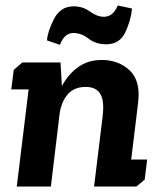

<svg xmlns="http://www.w3.org/2000/svg" viewBox="-20 -678 581 698"><path d="M198 -515 151 -531Q152 -560 175.5 -607.5Q199 -655 248 -655Q281 -655 307 -636Q333 -617 358 -617Q391 -617 408 -658L460 -647Q456 -604 435.5 -560.5Q415 -517 366 -517Q328 -517 302 -537.5Q276 -558 247 -558Q214 -558 198 -515ZM61 -451H200L205 -365Q228 -408 264 -434Q300 -460 350 -460Q411 -460 451.5 -422Q492 -384 482 -304L457 -98H515L506 -25L476 0H322L353 -254Q360 -312 344.5 -337Q329 -362 292 -362Q250 -362 227 -336Q204 -310 197 -267L165 0H41L84 -353H21L30 -424Z"/></svg>

Font: Zilla Slab
Style: Bold Italic
Weight: 700
Italic angle: -6°
Designer: Typotheque.com
Foundry: Typotheque type foundry
Version: Version 1.1; 2017; ttfautohint (v1.6)